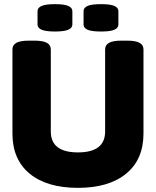

<svg xmlns="http://www.w3.org/2000/svg" viewBox="-20 -898 752 926"><path d="M356 8Q206 8 123 -60.5Q40 -129 40 -254V-660Q40 -681 59 -691.5Q78 -702 120 -702H145Q187 -702 206 -691.5Q225 -681 225 -660V-264Q225 -163 356 -163Q487 -163 487 -264V-660Q487 -681 506 -691.5Q525 -702 567 -702H592Q634 -702 653 -691.5Q672 -681 672 -660V-254Q672 -129 588.5 -60.5Q505 8 356 8ZM467 -746Q422 -746 402.5 -754.5Q383 -763 383 -780V-844Q383 -861 402.5 -869.5Q422 -878 467 -878Q512 -878 531.5 -869.5Q551 -861 551 -844V-780Q551 -763 531.5 -754.5Q512 -746 467 -746ZM245 -746Q201 -746 181 -754.5Q161 -763 161 -780V-844Q161 -861 181 -869.5Q201 -878 245 -878Q289 -878 309 -869.5Q329 -861 329 -844V-780Q329 -763 309 -754.5Q289 -746 245 -746Z"/></svg>

Font: Asap Black
Style: Regular
Weight: 900
Designer: Pablo Cosgaya
Foundry: Omnibus-Type
Version: Version 3.001; ttfautohint (v1.8.4.7-5d5b)